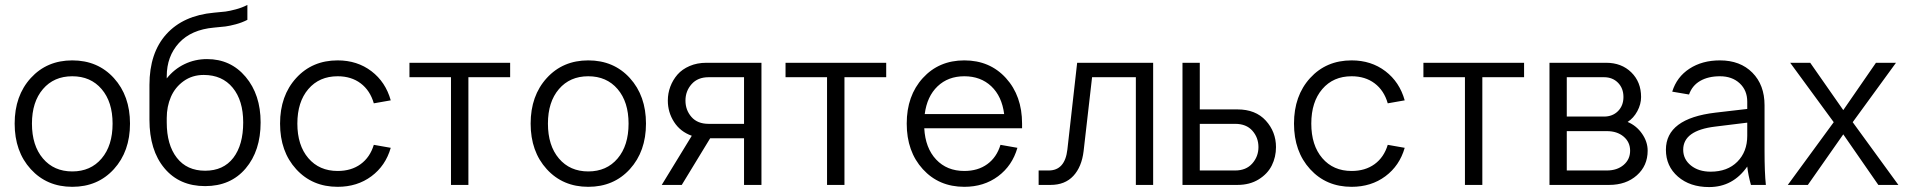

<svg xmlns="http://www.w3.org/2000/svg" viewBox="-20 -757 7826 786"><path d="M275.9 7.8Q171.9 7.8 106 -64.5Q40 -136.7 40 -251Q40 -365.2 106 -437.5Q171.9 -509.8 275.9 -509.8Q380.4 -509.8 446.3 -437.3Q512.2 -364.7 512.2 -251Q512.2 -137.2 446.3 -64.7Q380.4 7.8 275.9 7.8ZM110.8 -251Q110.8 -161.1 155.8 -108.2Q200.7 -55.2 275.9 -55.2Q351.1 -55.2 396 -108.2Q440.9 -161.1 440.9 -251Q440.9 -339.8 396 -392.3Q351.1 -444.8 275.9 -444.8Q200.7 -444.8 155.8 -392.3Q110.8 -339.8 110.8 -251Z M662.6 -273.9V-255.9Q662.6 -164.1 703.9 -111.1Q745.1 -58.1 819.8 -58.1Q894.5 -58.1 935.1 -110.8Q975.6 -163.6 975.6 -255.9Q975.6 -345.7 932.6 -397.9Q889.6 -450.2 814 -450.2Q767.1 -450.2 731.9 -425Q696.8 -399.9 679.7 -360.4Q662.6 -320.8 662.6 -273.9ZM591.8 -267.1V-409.2Q591.8 -540.5 661.1 -617.2Q730.5 -693.8 856 -705.1Q886.2 -707.5 903.1 -709.7Q919.9 -711.9 945.6 -718.8Q971.2 -725.6 992.7 -736.8V-675.8Q971.2 -664.6 945.6 -657.7Q919.9 -650.9 903.1 -648.7Q886.2 -646.5 856 -644Q762.7 -635.7 712.6 -581.1Q662.6 -526.4 662.6 -444.8V-436Q692.9 -474.1 735.6 -494.6Q778.3 -515.1 827.6 -515.1Q924.3 -515.1 985.6 -442.4Q1046.9 -369.6 1046.9 -255.9Q1046.9 -139.6 985.6 -67.4Q924.3 4.9 819.8 4.9Q714.4 4.9 653.1 -68.4Q591.8 -141.6 591.8 -267.1Z M1362.3 -509.8Q1442.4 -509.8 1500.5 -465.6Q1558.6 -421.4 1579.6 -346.2L1510.3 -334Q1495.1 -386.7 1456.5 -415.8Q1418 -444.8 1362.3 -444.8Q1287.1 -444.8 1242.2 -392.3Q1197.3 -339.8 1197.3 -251Q1197.3 -162.1 1242.2 -109.6Q1287.1 -57.1 1362.3 -57.1Q1418 -57.1 1456.3 -85Q1494.6 -112.8 1510.3 -164.1L1579.6 -151.9Q1558.6 -78.6 1500.5 -35.4Q1442.4 7.8 1362.3 7.8Q1258.3 7.8 1192.4 -64.5Q1126.5 -136.7 1126.5 -251Q1126.5 -365.2 1192.4 -437.5Q1258.3 -509.8 1362.3 -509.8Z M1656.2 -440.9V-500H2068.4V-440.9H1897.5V0H1826.2V-440.9Z M2388.2 7.8Q2284.2 7.8 2218.3 -64.5Q2152.3 -136.7 2152.3 -251Q2152.3 -365.2 2218.3 -437.5Q2284.2 -509.8 2388.2 -509.8Q2492.7 -509.8 2558.6 -437.3Q2624.5 -364.7 2624.5 -251Q2624.5 -137.2 2558.6 -64.7Q2492.7 7.8 2388.2 7.8ZM2223.1 -251Q2223.1 -161.1 2268.1 -108.2Q2313 -55.2 2388.2 -55.2Q2463.4 -55.2 2508.3 -108.2Q2553.2 -161.1 2553.2 -251Q2553.2 -339.8 2508.3 -392.3Q2463.4 -444.8 2388.2 -444.8Q2313 -444.8 2268.1 -392.3Q2223.1 -339.8 2223.1 -251Z M3097.2 0H3025.9V-190.9H2887.2L2771 0H2689L2812 -201.2Q2765.1 -217.8 2739.5 -257.6Q2713.9 -297.4 2713.9 -345.2Q2713.9 -375 2724.1 -402.3Q2734.4 -429.7 2753.4 -451.7Q2772.5 -473.6 2803.2 -486.8Q2834 -500 2872.1 -500H3097.2ZM3025.9 -250V-440.9H2880.9Q2836.4 -440.9 2811.3 -412.6Q2786.1 -384.3 2786.1 -345.2Q2786.1 -306.2 2810.8 -278.1Q2835.4 -250 2880.9 -250Z M3195.8 -440.9V-500H3607.9V-440.9H3437V0H3365.7V-440.9Z M3927.7 -509.8Q4032.2 -509.8 4098.1 -437.3Q4164.1 -364.7 4164.1 -251V-231.9H3763.7Q3768.1 -150.9 3812.3 -104Q3856.4 -57.1 3927.7 -57.1Q3983.4 -57.1 4021.7 -85Q4060.1 -112.8 4075.7 -164.1L4145 -151.9Q4124 -78.6 4065.9 -35.4Q4007.8 7.8 3927.7 7.8Q3823.7 7.8 3757.8 -64.5Q3691.9 -136.7 3691.9 -251Q3691.9 -365.2 3757.8 -437.5Q3823.7 -509.8 3927.7 -509.8ZM3927.7 -444.8Q3861.3 -444.8 3818.1 -403.6Q3774.9 -362.3 3765.6 -290H4090.8Q4081.5 -362.8 4038.1 -403.8Q3994.6 -444.8 3927.7 -444.8Z M4389.6 -500H4700.7V0H4629.9V-440.9H4450.7L4416 -138.2Q4408.2 -73.7 4374 -36.9Q4339.8 0 4280.8 0H4231.9V-59.1H4272.9Q4339.8 -59.1 4349.6 -145Z M4820.8 -500H4891.6V-309.1H5045.9Q5120.1 -309.1 5161.9 -263.2Q5203.6 -217.3 5203.6 -154.8Q5203.6 -114.3 5186.5 -79.8Q5169.4 -45.4 5132.8 -22.7Q5096.2 0 5045.9 0H4820.8ZM4891.6 -250V-59.1H5036.6Q5081.1 -59.1 5106.4 -87.6Q5131.8 -116.2 5131.8 -154.8Q5131.8 -193.8 5106.9 -221.9Q5082 -250 5036.6 -250Z M5513.2 -509.8Q5593.3 -509.8 5651.4 -465.6Q5709.5 -421.4 5730.5 -346.2L5661.1 -334Q5646 -386.7 5607.4 -415.8Q5568.8 -444.8 5513.2 -444.8Q5438 -444.8 5393.1 -392.3Q5348.1 -339.8 5348.1 -251Q5348.1 -162.1 5393.1 -109.6Q5438 -57.1 5513.2 -57.1Q5568.8 -57.1 5607.2 -85Q5645.5 -112.8 5661.1 -164.1L5730.5 -151.9Q5709.5 -78.6 5651.4 -35.4Q5593.3 7.8 5513.2 7.8Q5409.2 7.8 5343.3 -64.5Q5277.3 -136.7 5277.3 -251Q5277.3 -365.2 5343.3 -437.5Q5409.2 -509.8 5513.2 -509.8Z M5807.1 -440.9V-500H6219.2V-440.9H6048.3V0H5977.1V-440.9Z M6323.2 -500H6555.2Q6618.2 -500 6658.2 -460.7Q6698.2 -421.4 6698.2 -359.9Q6698.2 -330.6 6682.9 -302Q6667.5 -273.4 6643.1 -257.8Q6679.2 -242.7 6702.1 -209.7Q6725.1 -176.8 6725.1 -140.1Q6725.1 -78.6 6680.9 -39.3Q6636.7 0 6567.4 0H6323.2ZM6394 -220.2V-59.1H6558.1Q6600.1 -59.1 6626.7 -81.8Q6653.3 -104.5 6653.3 -140.1Q6653.3 -175.3 6626.7 -197.8Q6600.1 -220.2 6558.1 -220.2ZM6394 -440.9V-279.8H6546.4Q6581.5 -279.8 6603.8 -302.2Q6626 -324.7 6626 -359.9Q6626 -395.5 6603.8 -418.2Q6581.5 -440.9 6546.4 -440.9Z M7209 0H7147.9Q7136.7 -40 7132.8 -75.2Q7074.2 8.8 6976.6 8.8Q6898.4 8.8 6849.1 -33.9Q6799.8 -76.7 6799.8 -144Q6799.8 -272 7002.9 -295.9L7132.8 -311V-340.8Q7132.8 -387.2 7101.8 -416Q7070.8 -444.8 7021 -444.8Q6973.1 -444.8 6940.2 -425.8Q6907.2 -406.7 6894.5 -370.1L6825.7 -381.8Q6844.2 -441.9 6896.2 -475.8Q6948.2 -509.8 7021 -509.8Q7104 -509.8 7153.8 -459.5Q7203.6 -409.2 7203.6 -326.2V-140.1Q7203.6 -49.8 7209 0ZM6982.9 -54.2Q7051.8 -54.2 7092.3 -95Q7132.8 -135.7 7132.8 -201.2V-254.9L7002 -238.8Q6870.6 -223.1 6870.6 -144Q6870.6 -105 6902.1 -79.6Q6933.6 -54.2 6982.9 -54.2Z M7486.8 -256.8 7308.6 -500H7390.6L7525.9 -306.2L7659.7 -500H7741.7L7564.5 -256.8L7751.5 0H7669.4L7525.9 -207L7380.9 0H7298.8Z"/></svg>

Font: LT Superior
Style: Regular
Weight: 400
Designer: Daniel Lyons
Foundry: LyonsType
Version: Version 1.000